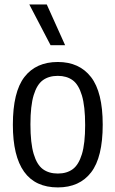

<svg xmlns="http://www.w3.org/2000/svg" viewBox="-20 -828 516 858"><path d="M37.5 -270.5Q37.5 -417 89.2 -484Q141 -551 238.5 -551Q334.5 -551 386.8 -483.5Q439 -416 439 -271Q439 -125 387.2 -57.8Q335.5 9.5 238.5 9.5Q37.5 9.5 37.5 -270.5ZM360.5 -269Q360.5 -353 346 -401.5Q331.5 -450 304.8 -469.5Q278 -489 238.5 -489Q198.5 -489 171.8 -469.8Q145 -450.5 130.5 -402.8Q116 -355 116 -272.5Q116 -188.5 130.5 -140Q145 -91.5 171.8 -72Q198.5 -52.5 238.5 -52.5Q278.5 -52.5 305 -72Q331.5 -91.5 346 -139Q360.5 -186.5 360.5 -269ZM206 -626 111 -808H189L271 -626Z"/></svg>

Font: Encode Sans Condensed
Style: Regular
Weight: 400
Width: 3
Designer: Multiple Designers
Foundry: Impallari Type
Version: Version 2.000